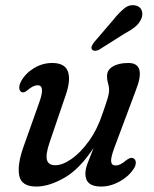

<svg xmlns="http://www.w3.org/2000/svg" viewBox="-20 -694 582 724"><path d="M482 -97.5Q491 -94 492 -82.5Q493 -71 484.5 -58Q465 -28 430.5 -9.2Q396 9.5 360.5 9.5Q302 9.5 302 -39Q302 -56 310.2 -78Q318.5 -100 333 -136.5Q280 -56 222.2 -23.2Q164.5 9.5 117 9.5Q60.5 9.5 52.5 -32Q44.5 -73.5 69.5 -143L129 -310.5Q151 -372.5 122 -372.5Q105.5 -372.5 84.5 -354.5Q70 -342 61 -347Q54 -350.5 52.8 -361.2Q51.5 -372 59.5 -387.5Q76 -417.5 108 -437Q140 -456.5 177 -456.5Q224.5 -456.5 236 -424.5Q247.5 -392.5 228 -336L167 -157Q151.5 -111 157 -91Q162.5 -71 188.5 -71Q216 -71 250 -94.8Q284 -118.5 315.8 -162.8Q347.5 -207 367.5 -268Q382 -309.5 386.8 -326.5Q391.5 -343.5 391.5 -354.5Q391.5 -367 387.5 -379.5Q383.5 -392 383.5 -407Q383.5 -430 405.2 -443.2Q427 -456.5 464 -456.5Q533.5 -456.5 491.5 -351.5L412 -139Q397.5 -100.5 399 -85.2Q400.5 -70 416.5 -70Q425 -70 434.2 -74.5Q443.5 -79 457 -90.5Q473 -102 482 -97.5ZM407 -619Q429 -646.5 448.5 -662.2Q468 -678 490.5 -673.5Q508.5 -670 514.2 -655Q520 -640 512.5 -622.5Q505 -605.5 489.5 -592.8Q474 -580 448.5 -566.5L353.5 -506.5Q346 -502.5 338.2 -502.5Q330.5 -502.5 327 -507.5Q323 -513 326.2 -520.5Q329.5 -528 335.5 -535.5Z"/></svg>

Font: Fraunces 72pt S100
Style: Italic
Weight: 400
Italic angle: -16°
Version: Version 1.000; ttfautohint (v1.8.3)